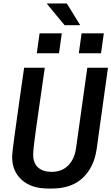

<svg xmlns="http://www.w3.org/2000/svg" viewBox="-20 -1076 642 1106"><path d="M258 10Q160 10 105 -40Q50 -90 50 -171Q50 -184 53.5 -215Q57 -246 63.5 -293Q70 -340 78.5 -400.5Q87 -461 97 -533Q107 -605 119 -686H238Q220 -561 208 -477Q196 -393 188.5 -340Q181 -287 177.5 -257.5Q174 -228 172.5 -212.5Q171 -197 171 -187Q171 -136 199.5 -111Q228 -86 277 -86Q336 -86 372.5 -122.5Q409 -159 418 -222L483 -686H602L537 -219Q522 -113 457 -51.5Q392 10 279 10ZM442 -931H352L251 -1053L252 -1056H365ZM562 -769H434L450 -884H578ZM320 -769H192L208 -884H336Z"/></svg>

Font: Chivo Mono Medium Medium
Style: Italic
Weight: 500
Italic angle: -8.05°
Monospace: yes
Version: Version 1.008